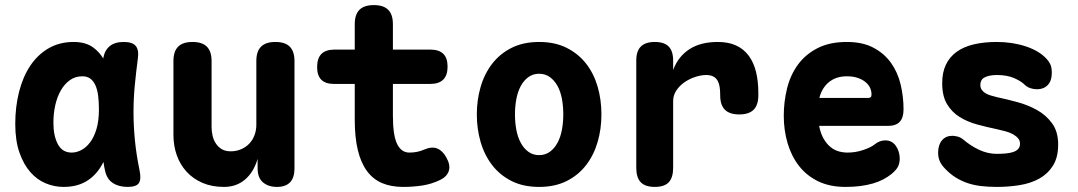

<svg xmlns="http://www.w3.org/2000/svg" viewBox="-20 -725 4240 755"><path d="M230 10Q194 10 160 -4Q126 -18 99.5 -48Q73 -78 56.5 -125Q40 -172 40 -238Q40 -305 55 -364Q70 -423 99 -466.5Q128 -510 171 -535Q214 -560 270 -560Q317 -560 347 -538Q370 -521 386 -495Q391 -527 412 -544Q432 -560 467 -560Q501 -560 514 -544Q527 -528 522 -494Q515 -441 510 -389Q505 -337 505 -283.5Q505 -230 510.5 -173.5Q516 -117 529 -54Q536 -20 526 -5Q516 10 482 10Q447 10 423.5 -5.5Q400 -21 393 -54Q389 -71 387 -88Q382 -79 378 -72Q354 -32 317.5 -11Q281 10 230 10ZM262 -125Q281 -125 300 -135Q319 -145 334.5 -165.5Q350 -186 359.5 -218Q369 -250 369 -295Q369 -324 366 -348Q363 -372 355.5 -389Q348 -406 335.5 -415.5Q323 -425 304 -425Q276 -425 255 -410Q234 -395 219.5 -370Q205 -345 197.5 -312Q190 -279 190 -242Q190 -191 207.5 -158Q225 -125 262 -125Z M988 -235V-485Q988 -523 1006.5 -541.5Q1025 -560 1063 -560Q1101 -560 1119.5 -541.5Q1138 -523 1138 -485V-63Q1138 -26 1120.5 -8Q1103 10 1069 10Q1035 10 1014 -8Q993 -26 993 -63V-100Q977 -47 943 -18.5Q909 10 861 10Q813 10 776 -6Q739 -22 713.5 -50Q688 -78 675 -115Q662 -152 662 -195V-485Q662 -523 680.5 -541.5Q699 -560 737 -560Q775 -560 793.5 -541.5Q812 -523 812 -485V-225Q812 -208 816 -191Q820 -174 829 -160.5Q838 -147 852 -138.5Q866 -130 887 -130Q910 -130 929 -138.5Q948 -147 961 -161Q974 -175 981 -194Q988 -213 988 -235Z M1672 -530Q1706 -530 1723 -513.5Q1740 -497 1740 -463Q1740 -429 1723 -412Q1706 -395 1672 -395H1525V-270Q1525 -193 1541.5 -159Q1558 -125 1590 -125Q1604 -125 1618 -127.5Q1632 -130 1646 -136Q1678 -150 1699.5 -141Q1721 -132 1735 -106Q1752 -76 1745 -53.5Q1738 -31 1712 -18Q1677 -1 1640.5 4.5Q1604 10 1565 10Q1518 10 1482.5 -5Q1447 -20 1423 -52.5Q1399 -85 1387 -135Q1375 -185 1375 -254V-395H1293Q1260 -395 1243.5 -411.5Q1227 -428 1227 -461Q1227 -496 1244 -513Q1261 -530 1296 -530H1375V-630Q1375 -668 1393.5 -686.5Q1412 -705 1450 -705Q1488 -705 1506.5 -686.5Q1525 -668 1525 -630V-530Z M2100 10Q2038 10 1992 -13Q1946 -36 1915.5 -75.5Q1885 -115 1870 -166.5Q1855 -218 1855 -275Q1855 -332 1870 -383.5Q1885 -435 1915.5 -474.5Q1946 -514 1992 -537Q2038 -560 2100 -560Q2162 -560 2208 -537Q2254 -514 2284.5 -475Q2315 -436 2330 -384.5Q2345 -333 2345 -275Q2345 -218 2330 -166.5Q2315 -115 2284.5 -75.5Q2254 -36 2208 -13Q2162 10 2100 10ZM2100 -115Q2124 -115 2142 -128Q2160 -141 2172 -163Q2184 -185 2189.5 -214Q2195 -243 2195 -275Q2195 -308 2189.5 -337Q2184 -366 2172 -387.5Q2160 -409 2142 -422Q2124 -435 2100 -435Q2076 -435 2058 -422Q2040 -409 2028 -387Q2016 -365 2010.5 -336Q2005 -307 2005 -275Q2005 -243 2010.5 -214Q2016 -185 2028 -163Q2040 -141 2058 -128Q2076 -115 2100 -115Z M2555 10Q2517 10 2499.5 -8.5Q2482 -27 2482 -65V-487Q2482 -524 2500 -542Q2518 -560 2555 -560Q2592 -560 2609.5 -542Q2627 -524 2627 -487V-450Q2647 -503 2691 -531.5Q2735 -560 2802 -560Q2845 -560 2875 -546Q2905 -532 2924.5 -505.5Q2944 -479 2953 -442Q2962 -405 2962 -360V-350Q2962 -312 2943.5 -293.5Q2925 -275 2887 -275Q2849 -275 2830.5 -293.5Q2812 -312 2812 -350V-352Q2812 -368 2810 -382Q2808 -396 2802.5 -406.5Q2797 -417 2786 -423.5Q2775 -430 2757 -430Q2737 -430 2714 -422.5Q2691 -415 2671.5 -401.5Q2652 -388 2639.5 -369Q2627 -350 2627 -328V-65Q2627 -27 2610 -8.5Q2593 10 2555 10Z M3461 -173Q3488 -173 3503 -151Q3518 -129 3518 -101Q3518 -85 3512 -71.5Q3506 -58 3486 -41Q3471 -29 3453 -19.5Q3435 -10 3412.5 -3.5Q3390 3 3363.5 6.5Q3337 10 3305 10Q3243 10 3197.5 -12Q3152 -34 3122 -72.5Q3092 -111 3077 -162Q3062 -213 3062 -270Q3062 -325 3075 -377.5Q3088 -430 3117.5 -470.5Q3147 -511 3194.5 -535.5Q3242 -560 3310 -560Q3372 -560 3414.5 -537.5Q3457 -515 3483.5 -478Q3510 -441 3521.5 -393Q3533 -345 3533 -295Q3533 -262 3518 -246Q3503 -230 3472 -230H3201Q3207 -200 3218.5 -180Q3230 -160 3245 -147.5Q3260 -135 3277.5 -130Q3295 -125 3313 -125Q3345 -125 3375.5 -135.5Q3406 -146 3419 -157Q3429 -165 3439.5 -169Q3450 -173 3461 -173ZM3202 -340H3395Q3401 -340 3404 -343Q3407 -346 3407 -354Q3407 -368 3401 -380.5Q3395 -393 3382.5 -403Q3370 -413 3352 -419Q3334 -425 3310 -425Q3288 -425 3270.5 -419Q3253 -413 3239.5 -402Q3226 -391 3216.5 -375.5Q3207 -360 3202 -340Z M3900 10Q3866 10 3837 6.5Q3808 3 3783.5 -5.5Q3759 -14 3737.5 -27.5Q3716 -41 3697 -61Q3683 -75 3676 -90Q3669 -105 3669 -125Q3669 -155 3684 -173Q3699 -191 3725 -191Q3734 -191 3745.5 -188Q3757 -185 3767 -177Q3796 -152 3830 -136Q3864 -120 3900 -120Q3918 -120 3934.5 -121.5Q3951 -123 3963.5 -127Q3976 -131 3983.5 -139Q3991 -147 3991 -160Q3991 -172 3983.5 -181Q3976 -190 3963.5 -197Q3951 -204 3934.5 -208.5Q3918 -213 3900 -217Q3861 -225 3822.5 -235.5Q3784 -246 3753.5 -265Q3723 -284 3704 -315.5Q3685 -347 3685 -398Q3685 -440 3699.5 -470.5Q3714 -501 3741.5 -521Q3769 -541 3809 -550.5Q3849 -560 3900 -560Q3961 -560 4014 -542.5Q4067 -525 4096 -493Q4104 -485 4110 -472.5Q4116 -460 4116 -439Q4116 -407 4100 -390.5Q4084 -374 4058 -374Q4044 -374 4031 -378.5Q4018 -383 4008 -393Q3995 -406 3967.5 -418Q3940 -430 3900 -430Q3884 -430 3872 -427.5Q3860 -425 3851.5 -420.5Q3843 -416 3839 -408.5Q3835 -401 3835 -391Q3835 -380 3840.5 -372Q3846 -364 3855 -358.5Q3864 -353 3876 -349.5Q3888 -346 3900 -343Q3938 -335 3980.5 -323.5Q4023 -312 4058.5 -292Q4094 -272 4117.5 -239.5Q4141 -207 4141 -157Q4141 -106 4120.5 -73.5Q4100 -41 4066.5 -22.5Q4033 -4 3989.5 3Q3946 10 3900 10Z"/></svg>

Font: Maple Mono NL ExtraBold
Style: Regular
Weight: 800
Monospace: yes
Designer: subframe7536
Version: Version 7.000